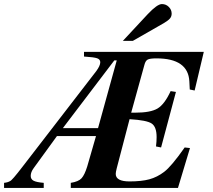

<svg xmlns="http://www.w3.org/2000/svg" viewBox="-84 -924 1048 944"><path d="M520 -723 642 -854Q689 -904 712 -904Q732 -904 746 -890Q760 -876 760 -857Q760 -843 751.5 -833Q743 -823 721 -810L569 -723ZM918 -669 873 -479 849 -484 847 -524Q841 -637 685 -637Q653 -637 642 -631Q631 -625 626 -605L561 -370H580Q656 -370 690.5 -390.5Q725 -411 755 -476L781 -472L708 -199L683 -204Q686 -228 686 -250Q686 -300 662 -316.5Q638 -333 553 -338L490 -97Q485 -77 485 -69Q485 -32 553 -32Q612 -32 650.5 -42.5Q689 -53 723 -79Q759 -106 824 -199L850 -196L791 0H264V-25Q302 -31 317 -47.5Q332 -64 345 -106L388 -255H196L82 -98Q67 -78 67 -59Q67 -43 81 -35.5Q95 -28 131 -25V0H-64V-25Q-45 -27 -34 -34Q-25 -37 25 -102L389 -574Q409 -601 409 -618Q409 -632 393.5 -637.5Q378 -643 329 -646V-669ZM490 -627H478L225 -294H398Z"/></svg>

Font: STIX MathJax Latin
Style: Bold Italic
Weight: 700
Italic angle: -16.33°
Designer: MicroPress Inc., with final additions and corrections provided by Coen Hoffman, Elsevier (retired)
Version: Version 1.1.1